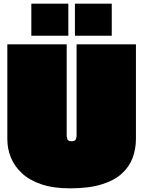

<svg xmlns="http://www.w3.org/2000/svg" viewBox="-20 -1012 782 1048"><path d="M20 -770H344V-268Q344 -265 347.5 -253Q351 -241 371 -241Q391 -241 394.5 -253Q398 -265 398 -268V-770H722V-254Q722 -199 704 -150.5Q686 -102 645 -64.5Q604 -27 534.5 -5.5Q465 16 362 16Q271 16 206 -6Q141 -28 100 -66Q59 -104 39.5 -152Q20 -200 20 -252ZM151 -817V-992H353V-817ZM389 -817V-992H590V-817Z"/></svg>

Font: Gasoek One
Style: Regular
Weight: 400
Designer: Jiashuo Zhang
Foundry: JAMO
Version: Version 1.000; ttfautohint (v1.8.4.7-5d5b);gftools[0.9.29]